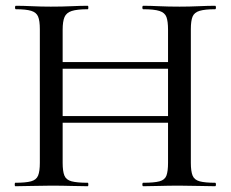

<svg xmlns="http://www.w3.org/2000/svg" viewBox="-20 -645 801 665"><path d="M562 -542Q562 -571 556.5 -586Q551 -601 532.5 -607Q514 -613 476 -613Q473 -613 473 -619Q473 -625 476 -625Q500 -625 531.5 -623.5Q563 -622 602 -622Q636 -622 668.5 -623.5Q701 -625 725 -625Q728 -625 728 -619Q728 -613 725 -613Q690 -613 671.5 -607.5Q653 -602 647 -587.5Q641 -573 641 -544V-81Q641 -52 647 -37Q653 -22 671.5 -17Q690 -12 725 -12Q728 -12 728 -6Q728 0 725 0Q701 0 668.5 -1Q636 -2 602 -2Q563 -2 531.5 -1Q500 0 476 0Q473 0 473 -6Q473 -12 476 -12Q514 -12 532.5 -17Q551 -22 556.5 -37Q562 -52 562 -81ZM155 -407V-430H597V-407ZM118 -81V-544Q118 -573 112 -587.5Q106 -602 88 -607.5Q70 -613 35 -613Q32 -613 32 -619Q32 -625 35 -625Q60 -625 91 -623.5Q122 -622 156 -622Q196 -622 227.5 -623.5Q259 -625 284 -625Q286 -625 286 -619Q286 -613 284 -613Q247 -613 228.5 -607Q210 -601 203.5 -586Q197 -571 197 -542V-81Q197 -52 203 -37Q209 -22 228 -17Q247 -12 284 -12Q286 -12 286 -6Q286 0 284 0Q258 0 227 -1Q196 -2 156 -2Q122 -2 90 -1Q58 0 33 0Q31 0 31 -6Q31 -12 33 -12Q69 -12 87.5 -17Q106 -22 112 -37Q118 -52 118 -81ZM155 -220V-243H597V-220Z"/></svg>

Font: Cormorant Medium
Style: Regular
Weight: 500
Designer: Christian Thalmann (Catharsis Fonts)
Foundry: Catharsis Fonts
Version: Version 4.000